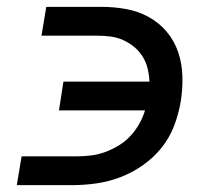

<svg xmlns="http://www.w3.org/2000/svg" viewBox="-20 -540 640 560"><path d="M29 0 43 -84H204Q224 -84 245 -86.5Q266 -89 286.5 -96.5Q307 -104 326 -115.5Q345 -127 360 -143Q375 -159 386 -178.5Q397 -198 403 -218H152L165 -302H416Q415 -322 410.5 -340.5Q406 -359 396 -375Q386 -391 371.5 -403Q357 -415 339.5 -423Q322 -431 302 -433.5Q282 -436 262 -436H101L115 -520H276Q313 -520 348.5 -513.5Q384 -507 414.5 -490Q445 -473 467 -446.5Q489 -420 500 -387Q511 -354 512 -317Q513 -280 507 -243Q501 -208 488 -173.5Q475 -139 451.5 -109.5Q428 -80 396.5 -58Q365 -36 330.5 -23Q296 -10 260.5 -5Q225 0 190 0Z"/></svg>

Font: Iosevka SS04 Medium Extended
Style: Italic
Weight: 500
Width: 7
Italic angle: -9°
Monospace: yes
Designer: Belleve Invis
Foundry: Belleve Invis
Version: Version 19.0.0; ttfautohint (v1.8.4)